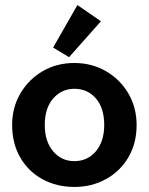

<svg xmlns="http://www.w3.org/2000/svg" viewBox="-20 -728 590 759"><path d="M274 11Q204 11 148 -19.5Q92 -50 60 -105.5Q28 -161 28 -234Q28 -303 60.5 -358.5Q93 -414 148.5 -446.5Q204 -479 274 -479Q343 -479 399 -446.5Q455 -414 487.5 -358.5Q520 -303 520 -234Q520 -161 487.5 -106Q455 -51 399 -20Q343 11 274 11ZM274 -91Q326 -91 359 -130Q392 -169 392 -234Q392 -301 359 -339Q326 -377 274 -377Q224 -377 190.5 -339Q157 -301 157 -234Q157 -169 190 -130Q223 -91 274 -91ZM253 -502 190 -540 286 -708 379 -644Z"/></svg>

Font: Inconsolata SemiExpanded ExtraBold
Style: Regular
Weight: 800
Width: 6
Monospace: yes
Designer: Raph Levien, Cyreal, Brenton Simpson
Foundry: Raph Levien, Cyreal, Google
Version: Version 3.001; ttfautohint (v1.8.2.53-6de2)